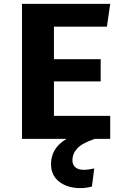

<svg xmlns="http://www.w3.org/2000/svg" viewBox="-20 -713 640 986"><path d="M546 -118V0H467Q402 22 377 49Q352 76 352 110Q352 134 367.5 146.5Q383 159 410 159Q434 159 464 152L452 245Q423 253 393 253Q327 253 284.5 220.5Q242 188 242 130Q242 47 322 0H93V-693H546L529 -576H257V-409H497V-295H257V-118Z"/></svg>

Font: Fira Mono
Style: Bold
Weight: 700
Monospace: yes
Designer: Carrois Corporate & Edenspiekermann AG
Foundry: Carrois Corporate GbR & Edenspiekermann AG
Version: Version 3.206